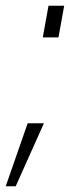

<svg xmlns="http://www.w3.org/2000/svg" viewBox="-21 -543 245 673"><path d="M129 -412 149 -523H204L184 -412ZM-1 110 76 -111H133L34 110Z"/></svg>

Font: Tomorrow Light
Style: Italic
Weight: 300
Italic angle: -10°
Designer: Tony de Marco, Monica Rizzolli
Foundry: Just in Type
Version: Version 2.002